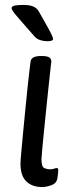

<svg xmlns="http://www.w3.org/2000/svg" viewBox="-20 -752 305 778"><path d="M150 -525Q171 -525 179.5 -519.5Q188 -514 188 -503Q188 -503 185 -476.5Q182 -450 177.5 -407.5Q173 -365 168 -316.5Q163 -268 158.5 -223Q154 -178 151 -146Q148 -114 148 -107Q148 -76 159.5 -71Q171 -66 183 -66Q192 -66 199 -68.5Q206 -71 210 -71Q216 -71 216 -64Q216 -63 215.5 -53.5Q215 -44 212 -27Q208 -8 187 -1Q166 6 152 6Q110 6 86.5 -17Q63 -40 63 -89Q63 -99 66 -133Q69 -167 73.5 -214Q78 -261 83 -311.5Q88 -362 92.5 -405.5Q97 -449 100.5 -476Q104 -503 104 -503Q107 -525 146 -525ZM75 -732Q99 -732 114 -726Q129 -720 137 -706Q161 -664 173.5 -641.5Q186 -619 190.5 -608.5Q195 -598 195 -594Q195 -585 172 -585Q157 -585 143 -589.5Q129 -594 121 -603Q78 -652 58.5 -674.5Q39 -697 33 -705.5Q27 -714 27 -720Q28 -727 40 -729.5Q52 -732 75 -732Z"/></svg>

Font: Asap VF Beta
Style: Italic
Weight: 400
Italic angle: -6°
Designer: Pablo Cosgaya
Foundry: Pablo Cosgaya
Version: Version 1.007